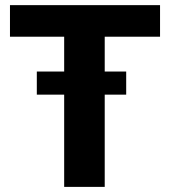

<svg xmlns="http://www.w3.org/2000/svg" viewBox="-20 -731 665 751"><path d="M473.6 -451.2V-360.8H389.6V0H231V-360.8H124V-451.2H231V-587.4H19V-710.9H606V-587.4H389.6V-451.2Z"/></svg>

Font: Vazirmatn UI ExtraBold
Style: Regular
Weight: 800
Designer: Saber Rastikerdar
Foundry: Saber Rastikerdar
Version: Version 33.003